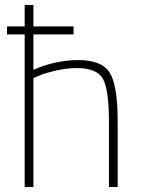

<svg xmlns="http://www.w3.org/2000/svg" viewBox="-20 -750 566 770"><path d="M8 -612V-644H79V-730H114V-644H275V-612H114V-470Q202 -509 295 -509Q388 -509 420 -458.5Q452 -408 452 -260V0H417V-258Q417 -390 393 -433.5Q369 -477 288 -477Q248 -477 204.5 -467Q161 -457 138 -447L114 -437V0H79V-612Z"/></svg>

Font: Titillium Web
Style: Thin
Weight: 200
Version: Version 1.001;PS 57.000;hotconv 1.0.70;makeotf.lib2.5.55311